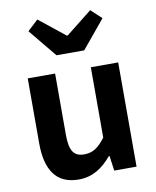

<svg xmlns="http://www.w3.org/2000/svg" viewBox="-94 -930 825 1016"><g transform="rotate(-10 318.5 -422.0)"><path d="M244 -654H393L518 -805L461 -858L321 -747H316L177 -858L120 -805ZM246 14C322 14 376 -23 424 -80H428L439 0H559V-560H412V-182C374 -132 344 -112 298 -112C244 -112 220 -143 220 -229V-560H73V-210C73 -70 125 14 246 14Z"/></g></svg>

Font: Noto Sans JP
Style: Bold
Weight: 700
Designer: Ryoko NISHIZUKA  (kana, bopomofo & ideographs); Paul D. Hunt (Latin, Greek & Cyrillic); Sandoll Communications , Soo-you
Foundry: Adobe
Version: Version 2.002;hotconv 1.0.116;makeotfexe 2.5.65601